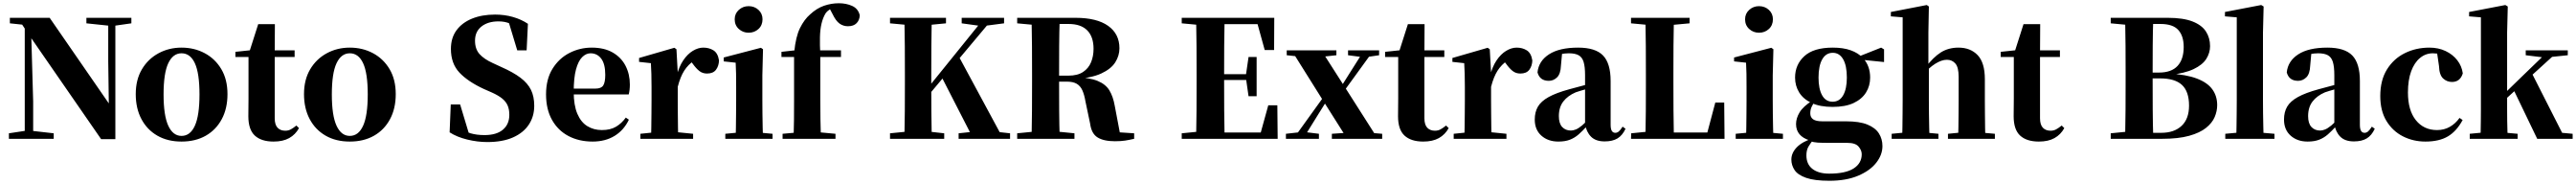

<svg xmlns="http://www.w3.org/2000/svg" viewBox="-20 -857 15923 1136"><path d="M35 0V-34L140 -50H171L312 -34V0ZM133 0V-718H171L185 -230V0ZM514 -713V-747H792V-713L687 -698H657ZM605 2 159 -642 156 -646 117 -705 41 -713V-747H287L673 -189L653 -182L649 -478V-747H693V2Z M1102 17Q1016 17 952.5 -19.5Q889 -56 854 -122Q819 -188 819 -276Q819 -365 857 -429Q895 -493 959.5 -528Q1024 -563 1102 -563Q1181 -563 1245.5 -528.5Q1310 -494 1348 -430Q1386 -366 1386 -276Q1386 -187 1350.5 -121Q1315 -55 1251.5 -19Q1188 17 1102 17ZM1102 -18Q1156 -18 1184.5 -81Q1213 -144 1213 -274Q1213 -405 1184.5 -466.5Q1156 -528 1102 -528Q1049 -528 1020 -466.5Q991 -405 991 -274Q991 -144 1020 -81Q1049 -18 1102 -18Z M1598 -505V-546H1801V-505ZM1671 17Q1595 17 1555 -20Q1515 -57 1515 -139Q1515 -169 1515.5 -193.5Q1516 -218 1516 -249V-505H1435V-537L1539 -548L1521 -536L1576 -708H1679L1678 -529V-519V-127Q1678 -87 1695.5 -68.5Q1713 -50 1743 -50Q1762 -50 1777 -58Q1792 -66 1812 -82L1828 -66Q1806 -26 1767.5 -4.5Q1729 17 1671 17Z M2142 17Q2056 17 1992.5 -19.5Q1929 -56 1894 -122Q1859 -188 1859 -276Q1859 -365 1897 -429Q1935 -493 1999.5 -528Q2064 -563 2142 -563Q2221 -563 2285.5 -528.5Q2350 -494 2388 -430Q2426 -366 2426 -276Q2426 -187 2390.5 -121Q2355 -55 2291.5 -19Q2228 17 2142 17ZM2142 -18Q2196 -18 2224.5 -81Q2253 -144 2253 -274Q2253 -405 2224.5 -466.5Q2196 -528 2142 -528Q2089 -528 2060 -466.5Q2031 -405 2031 -274Q2031 -144 2060 -81Q2089 -18 2142 -18Z M2992 20Q2931 20 2867.5 4.5Q2804 -11 2759 -40L2766 -212H2824L2885 -10L2815 -39L2801 -79Q2851 -45 2888.5 -34Q2926 -23 2975 -23Q3049 -23 3088.5 -56.5Q3128 -90 3128 -148Q3128 -182 3117.5 -206Q3107 -230 3083.5 -249Q3060 -268 3020 -286L2972 -307Q2872 -353 2819.5 -409Q2767 -465 2767 -555Q2767 -623 2801.5 -670Q2836 -717 2897.5 -742Q2959 -767 3040 -767Q3099 -767 3151 -752Q3203 -737 3243 -710L3235 -546H3177L3119 -738L3195 -707L3205 -663Q3161 -698 3131.5 -711.5Q3102 -725 3061 -725Q2996 -725 2956 -693.5Q2916 -662 2916 -606Q2916 -554 2944 -523Q2972 -492 3025 -468L3077 -444Q3152 -411 3197 -377Q3242 -343 3262 -302Q3282 -261 3282 -204Q3282 -138 3248.5 -87.5Q3215 -37 3150.5 -8.5Q3086 20 2992 20Z M3643 17Q3559 17 3494 -17Q3429 -51 3392 -116.5Q3355 -182 3355 -275Q3355 -368 3395 -432.5Q3435 -497 3499.5 -530Q3564 -563 3637 -563Q3715 -563 3767.5 -532.5Q3820 -502 3846.5 -450.5Q3873 -399 3873 -335Q3873 -301 3866 -274H3424V-310H3661Q3696 -310 3708.5 -329.5Q3721 -349 3721 -395Q3721 -462 3696 -495Q3671 -528 3630 -528Q3602 -528 3578 -504Q3554 -480 3540 -428Q3526 -376 3526 -290Q3526 -207 3548.5 -154.5Q3571 -102 3610.5 -78Q3650 -54 3700 -54Q3753 -54 3788 -75Q3823 -96 3848 -131L3867 -118Q3836 -53 3778.5 -18Q3721 17 3643 17Z M3938 0V-31L4045 -42H4155L4264 -31V0ZM4003 0Q4005 -26 4005.5 -68.5Q4006 -111 4006.5 -157Q4007 -203 4007 -238V-321Q4007 -371 4006 -401Q4005 -431 4003 -467L3930 -475V-499L4148 -562L4161 -553L4169 -409V-408V-238Q4169 -203 4169.5 -157Q4170 -111 4170.5 -68.5Q4171 -26 4172 0ZM4169 -321 4130 -386H4162Q4176 -444 4202.5 -483.5Q4229 -523 4262 -543Q4295 -563 4327 -563Q4363 -563 4390 -546Q4417 -529 4424 -484Q4423 -450 4405.5 -426.5Q4388 -403 4350 -403Q4322 -403 4302 -419Q4282 -435 4262 -463L4239 -492L4271 -484Q4233 -458 4209 -420.5Q4185 -383 4169 -321Z M4463 0V-31L4568 -41H4646L4755 -31V0ZM4527 0Q4528 -26 4528.5 -68.5Q4529 -111 4529.5 -157Q4530 -203 4530 -238V-318Q4530 -368 4529.5 -401.5Q4529 -435 4527 -470L4453 -478V-502L4683 -562L4696 -553L4692 -392V-238Q4692 -203 4692.5 -157Q4693 -111 4694 -68.5Q4695 -26 4696 0ZM4607 -655Q4572 -655 4546.5 -678Q4521 -701 4521 -738Q4521 -773 4546.5 -796Q4572 -819 4607 -819Q4643 -819 4668 -796Q4693 -773 4693 -738Q4693 -701 4668 -678Q4643 -655 4607 -655Z M4817 0V-31L4929 -41H5036L5144 -31V0ZM4885 0Q4887 -59 4887.5 -119Q4888 -179 4888 -238V-505H4810V-537L4944 -552L4888 -522L4889 -535Q4898 -630 4924.5 -683.5Q4951 -737 4987 -768Q5028 -806 5073 -821.5Q5118 -837 5165 -837Q5210 -837 5247 -820.5Q5284 -804 5294 -763Q5293 -733 5274.5 -714Q5256 -695 5221 -695Q5192 -695 5169 -711.5Q5146 -728 5126 -770L5102 -815V-824H5152V-816Q5129 -812 5111 -800.5Q5093 -789 5083 -775Q5066 -747 5057.5 -710.5Q5049 -674 5048 -627Q5047 -580 5050 -521V-238Q5050 -179 5051 -119Q5052 -59 5054 0ZM4970 -505V-546H5178V-505Z M5570 0Q5572 -86 5572.5 -174Q5573 -262 5573 -351V-395Q5573 -484 5572.5 -571.5Q5572 -659 5570 -747H5739Q5737 -661 5736.5 -572.5Q5736 -484 5736 -395V-330Q5736 -255 5736.5 -171.5Q5737 -88 5739 0ZM5481 0V-34L5642 -50H5672L5816 -34V0ZM5481 -713V-747H5827V-713L5672 -698H5642ZM5905 0V-34L6054 -50H6079L6223 -34V0ZM5924 -713V-747H6186V-713L6071 -698L6040 -697ZM5650 -187 5648 -257H5670L5696 -291L6065 -747H6120ZM5996 0 5799 -384 5906 -509 6181 0Z M6267 0V-34L6428 -50H6461L6621 -34V0ZM6356 0Q6358 -86 6358.5 -174Q6359 -262 6359 -351V-395Q6359 -484 6358.5 -571.5Q6358 -659 6356 -747H6530Q6527 -661 6526.5 -572Q6526 -483 6526 -385V-356Q6526 -265 6526.5 -176.5Q6527 -88 6530 0ZM6871 15Q6802 15 6764 -8.5Q6726 -32 6718 -93L6689 -231Q6682 -272 6670 -299Q6658 -326 6635.5 -339.5Q6613 -353 6574 -353H6446V-390H6584Q6640 -390 6674 -412.5Q6708 -435 6723.5 -472.5Q6739 -510 6739 -556Q6739 -630 6700 -669.5Q6661 -709 6585 -709H6444V-747H6628Q6759 -747 6829 -697.5Q6899 -648 6899 -559Q6899 -513 6873 -472Q6847 -431 6786 -403Q6725 -375 6621 -369V-381Q6714 -378 6764 -357.5Q6814 -337 6837 -299Q6860 -261 6870 -204L6907 -9L6822 -45L6990 -34V0Q6959 7 6934 11Q6909 15 6871 15ZM6267 -713V-747H6444V-698H6428Z M7284 0V-34L7445 -50H7461V0ZM7373 0Q7375 -86 7375.5 -174Q7376 -262 7376 -351V-395Q7376 -484 7375.5 -571.5Q7375 -659 7373 -747H7549Q7547 -661 7546.5 -572Q7546 -483 7546 -391V-360Q7546 -266 7546.5 -177Q7547 -88 7549 0ZM7461 0V-39H7848L7762 -1L7819 -207H7875L7877 0ZM7461 -363V-399H7710V-363ZM7697 -263 7681 -374V-395L7697 -505H7747V-263ZM7284 -713V-747H7461V-698H7445ZM7797 -548 7742 -747 7826 -708H7461V-747H7856L7855 -548Z M7928 0V-31L8017 -41H8051L8132 -31V0ZM7974 0 8209 -326 8231 -306H8225L8129 -153L8034 0ZM8212 0V-31L8359 -41H8404L8523 -31V0ZM8247 -239 8224 -261H8231L8321 -404L8411 -546H8470ZM8307 0 8162 -229 7963 -546H8147L8286 -329L8496 0ZM7933 -516V-546H8240V-516L8129 -504H8046ZM8312 -516V-546H8504V-516L8429 -505H8396Z M8704 -505V-546H8907V-505ZM8777 17Q8701 17 8661 -20Q8621 -57 8621 -139Q8621 -169 8621.5 -193.5Q8622 -218 8622 -249V-505H8541V-537L8645 -548L8627 -536L8682 -708H8785L8784 -529V-519V-127Q8784 -87 8801.5 -68.5Q8819 -50 8849 -50Q8868 -50 8883 -58Q8898 -66 8918 -82L8934 -66Q8912 -26 8873.5 -4.5Q8835 17 8777 17Z M8965 0V-31L9072 -42H9182L9291 -31V0ZM9030 0Q9032 -26 9032.5 -68.5Q9033 -111 9033.5 -157Q9034 -203 9034 -238V-321Q9034 -371 9033 -401Q9032 -431 9030 -467L8957 -475V-499L9175 -562L9188 -553L9196 -409V-408V-238Q9196 -203 9196.5 -157Q9197 -111 9197.5 -68.5Q9198 -26 9199 0ZM9196 -321 9157 -386H9189Q9203 -444 9229.5 -483.5Q9256 -523 9289 -543Q9322 -563 9354 -563Q9390 -563 9417 -546Q9444 -529 9451 -484Q9450 -450 9432.5 -426.5Q9415 -403 9377 -403Q9349 -403 9329 -419Q9309 -435 9289 -463L9266 -492L9298 -484Q9260 -458 9236 -420.5Q9212 -383 9196 -321Z M9612 17Q9548 17 9507 -19.5Q9466 -56 9466 -119Q9466 -165 9485.5 -198.5Q9505 -232 9552 -258Q9599 -284 9680 -306Q9718 -317 9769.5 -330Q9821 -343 9861 -353V-327Q9821 -317 9781.5 -306Q9742 -295 9719 -287Q9670 -266 9642.5 -230.5Q9615 -195 9615 -140Q9615 -95 9635.5 -73Q9656 -51 9690 -51Q9703 -51 9719.5 -57.5Q9736 -64 9758.5 -82.5Q9781 -101 9812 -136L9831 -80H9790Q9762 -49 9737.5 -27.5Q9713 -6 9683.5 5.5Q9654 17 9612 17ZM9898 16Q9843 16 9814 -13Q9785 -42 9777 -91V-93V-393Q9777 -445 9768 -474.5Q9759 -504 9737 -516Q9715 -528 9677 -528Q9653 -528 9627 -523Q9601 -518 9563 -505L9635 -529L9628 -453Q9626 -401 9604 -379.5Q9582 -358 9553 -358Q9497 -358 9483 -410Q9490 -480 9554 -521.5Q9618 -563 9734 -563Q9841 -563 9888 -514.5Q9935 -466 9935 -357V-88Q9935 -60 9942.5 -48.5Q9950 -37 9964 -37Q9975 -37 9985 -45Q9995 -53 10009 -75L10027 -62Q10008 -21 9977.5 -2.5Q9947 16 9898 16Z M10061 0 10062 -34 10222 -50H10239L10238 0ZM10150 0Q10152 -86 10152.5 -170.5Q10153 -255 10153 -324V-395Q10153 -484 10152.5 -572Q10152 -660 10150 -747H10326Q10324 -661 10323.5 -574.5Q10323 -488 10323 -411V-346Q10323 -263 10323.5 -175.5Q10324 -88 10326 0ZM10238 0 10239 -39H10608L10523 -2L10582 -224H10637L10639 0ZM10061 -713V-747H10423V-713L10260 -698H10222Z M10708 0V-31L10813 -41H10891L11000 -31V0ZM10772 0Q10773 -26 10773.5 -68.5Q10774 -111 10774.5 -157Q10775 -203 10775 -238V-318Q10775 -368 10774.5 -401.5Q10774 -435 10772 -470L10698 -478V-502L10928 -562L10941 -553L10937 -392V-238Q10937 -203 10937.5 -157Q10938 -111 10939 -68.5Q10940 -26 10941 0ZM10852 -655Q10817 -655 10791.5 -678Q10766 -701 10766 -738Q10766 -773 10791.5 -796Q10817 -819 10852 -819Q10888 -819 10913 -796Q10938 -773 10938 -738Q10938 -701 10913 -678Q10888 -655 10852 -655Z M11287 259Q11195 259 11143.5 241Q11092 223 11072 193Q11052 163 11052 128Q11052 87 11086 52Q11120 17 11190 -5L11192 0Q11170 27 11157.5 48.5Q11145 70 11145 102Q11145 157 11182.5 186Q11220 215 11286 215Q11387 215 11437 183Q11487 151 11487 95Q11487 71 11467.5 48Q11448 25 11398 25H11287Q11241 25 11215.5 23.5Q11190 22 11166 14V10Q11081 -16 11081 -91Q11081 -127 11103 -163.5Q11125 -200 11183 -237V-246L11201 -237Q11185 -214 11177 -196.5Q11169 -179 11169 -157Q11169 -133 11186.5 -120.5Q11204 -108 11244 -108H11390Q11473 -108 11522 -88Q11571 -68 11593 -33.5Q11615 1 11615 45Q11615 99 11576.5 148Q11538 197 11464.5 228Q11391 259 11287 259ZM11307 -197Q11229 -197 11177.5 -221Q11126 -245 11100.5 -286Q11075 -327 11075 -378Q11075 -458 11132.5 -510.5Q11190 -563 11308 -563Q11373 -563 11419 -546.5Q11465 -530 11492 -501L11497 -496Q11539 -449 11539 -378Q11539 -327 11513.5 -286Q11488 -245 11437 -221Q11386 -197 11307 -197ZM11307 -229Q11350 -229 11372.5 -269Q11395 -309 11395 -378Q11395 -452 11372 -491.5Q11349 -531 11308 -531Q11266 -531 11243 -491Q11220 -451 11220 -378Q11220 -309 11242 -269Q11264 -229 11307 -229ZM11457 -491V-506H11463L11607 -563L11625 -552V-474Z M11672 0V-31L11776 -41H11856L11961 -31V0ZM11737 0Q11738 -26 11738.5 -68.5Q11739 -111 11739.5 -157Q11740 -203 11740 -238V-750L11667 -756V-783L11889 -826L11902 -817L11899 -656V-459L11902 -445V-238Q11902 -203 11902.5 -157Q11903 -111 11904 -68.5Q11905 -26 11906 0ZM12020 0V-31L12122 -41H12200L12310 -31V0ZM12082 0Q12084 -26 12084.5 -68Q12085 -110 12085.5 -156Q12086 -202 12086 -238V-383Q12086 -441 12066 -464.5Q12046 -488 12013 -488Q11981 -488 11941.5 -463.5Q11902 -439 11861 -390L11827 -437H11878Q11929 -504 11976 -533.5Q12023 -563 12085 -563Q12159 -563 12203.5 -516.5Q12248 -470 12248 -368V-238Q12248 -202 12248.5 -156Q12249 -110 12249.5 -68Q12250 -26 12251 0Z M12509 -505V-546H12712V-505ZM12582 17Q12506 17 12466 -20Q12426 -57 12426 -139Q12426 -169 12426.5 -193.5Q12427 -218 12427 -249V-505H12346V-537L12450 -548L12432 -536L12487 -708H12590L12589 -529V-519V-127Q12589 -87 12606.5 -68.5Q12624 -50 12654 -50Q12673 -50 12688 -58Q12703 -66 12723 -82L12739 -66Q12717 -26 12678.5 -4.5Q12640 17 12582 17Z M13026 0V-34L13187 -50H13203V0ZM13115 0Q13117 -89 13117.5 -180.5Q13118 -272 13118 -364V-400Q13118 -487 13117.5 -573.5Q13117 -660 13115 -747H13289Q13286 -662 13285.5 -575Q13285 -488 13285 -398V-376Q13285 -276 13285.5 -183Q13286 -90 13289 0ZM13203 0V-37H13338Q13418 -37 13464 -80Q13510 -123 13510 -205Q13510 -292 13466.5 -332.5Q13423 -373 13332 -373H13203V-409H13324Q13401 -409 13439 -450Q13477 -491 13477 -567Q13477 -635 13443.5 -672Q13410 -709 13334 -709H13203V-747H13378Q13474 -747 13531.5 -724.5Q13589 -702 13614.5 -662.5Q13640 -623 13640 -572Q13640 -531 13617 -494Q13594 -457 13538.5 -430.5Q13483 -404 13384 -393L13386 -403Q13493 -397 13558.5 -372Q13624 -347 13654 -305.5Q13684 -264 13684 -208Q13684 -171 13668.5 -134.5Q13653 -98 13615 -67.5Q13577 -37 13510.5 -18.5Q13444 0 13343 0ZM13026 -713V-747H13203V-698H13187Z M13734 0V-31L13843 -41H13922L14038 -31V0ZM13802 0Q13803 -37 13803.5 -77.5Q13804 -118 13804.5 -159Q13805 -200 13805 -238V-750L13732 -756V-783L13956 -826L13971 -817L13967 -656V-238Q13967 -200 13967.5 -159Q13968 -118 13969 -77.5Q13970 -37 13971 0Z M14243 17Q14179 17 14138 -19.5Q14097 -56 14097 -119Q14097 -165 14116.5 -198.5Q14136 -232 14183 -258Q14230 -284 14311 -306Q14349 -317 14400.5 -330Q14452 -343 14492 -353V-327Q14452 -317 14412.5 -306Q14373 -295 14350 -287Q14301 -266 14273.5 -230.5Q14246 -195 14246 -140Q14246 -95 14266.5 -73Q14287 -51 14321 -51Q14334 -51 14350.5 -57.5Q14367 -64 14389.5 -82.5Q14412 -101 14443 -136L14462 -80H14421Q14393 -49 14368.5 -27.5Q14344 -6 14314.5 5.5Q14285 17 14243 17ZM14529 16Q14474 16 14445 -13Q14416 -42 14408 -91V-93V-393Q14408 -445 14399 -474.5Q14390 -504 14368 -516Q14346 -528 14308 -528Q14284 -528 14258 -523Q14232 -518 14194 -505L14266 -529L14259 -453Q14257 -401 14235 -379.5Q14213 -358 14184 -358Q14128 -358 14114 -410Q14121 -480 14185 -521.5Q14249 -563 14365 -563Q14472 -563 14519 -514.5Q14566 -466 14566 -357V-88Q14566 -60 14573.5 -48.5Q14581 -37 14595 -37Q14606 -37 14616 -45Q14626 -53 14640 -75L14658 -62Q14639 -21 14608.5 -2.5Q14578 16 14529 16Z M14971 17Q14895 17 14831.5 -15.5Q14768 -48 14730 -110.5Q14692 -173 14692 -264Q14692 -362 14733.5 -428.5Q14775 -495 14844 -529Q14913 -563 14996 -563Q15051 -563 15095.5 -542Q15140 -521 15168 -485Q15196 -449 15202 -404Q15186 -351 15135 -351Q15104 -351 15080.5 -372.5Q15057 -394 15055 -449L15041 -545L15118 -499Q15090 -514 15066.5 -521Q15043 -528 15017 -528Q14973 -528 14938 -499.5Q14903 -471 14883 -417Q14863 -363 14863 -286Q14863 -176 14912 -115Q14961 -54 15043 -54Q15087 -54 15122 -74Q15157 -94 15182 -129L15201 -116Q15164 -47 15110 -15Q15056 17 14971 17Z M15245 0V-31L15349 -41H15429L15541 -31V0ZM15311 0Q15312 -17 15312.5 -46.5Q15313 -76 15313.5 -111Q15314 -146 15314 -179.5Q15314 -213 15314 -238V-750L15241 -756V-783L15465 -826L15480 -817L15476 -656V-246Q15476 -218 15476 -183Q15476 -148 15476.5 -112Q15477 -76 15478 -46.5Q15479 -17 15480 0ZM15392 -177V-221H15399L15566 -383L15735 -546H15798ZM15662 0 15517 -301 15630 -403 15816 -37 15881 -31V0ZM15591 -516V-546H15851V-516L15735 -504L15713 -501Z"/></svg>

Font: Noto Serif KR ExtraLight Black
Style: Regular
Weight: 900
Version: Version 2.003-H1;hotconv 1.1.1;makeotfexe 2.6.0